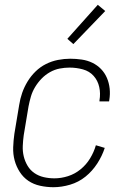

<svg xmlns="http://www.w3.org/2000/svg" viewBox="-20 -773 540 801"><path d="M203 8Q175 8 147.5 2Q120 -4 98.5 -18.5Q77 -33 62.5 -55.5Q48 -78 41 -104Q34 -130 35 -158.5Q36 -187 40 -215L60 -335Q64 -361 72.5 -385.5Q81 -410 95 -433Q109 -456 128.5 -475Q148 -494 172 -506Q196 -518 222 -523Q248 -528 273 -528Q297 -528 321 -524.5Q345 -521 365.5 -511Q386 -501 401.5 -485Q417 -469 426 -448Q435 -427 437.5 -403.5Q440 -380 436 -356L435 -350H395V-354Q400 -383 394 -410Q388 -437 370.5 -456.5Q353 -476 326 -483.5Q299 -491 270 -491Q250 -491 229 -487Q208 -483 188.5 -472Q169 -461 153.5 -445Q138 -429 126.5 -410Q115 -391 109 -370.5Q103 -350 99 -329L79 -209Q76 -187 75 -164.5Q74 -142 79 -121Q84 -100 95 -81.5Q106 -63 123.5 -51Q141 -39 162.5 -34Q184 -29 207 -29Q235 -29 263.5 -38Q292 -47 316 -66.5Q340 -86 356 -112.5Q372 -139 380 -167L417 -156Q406 -122 385.5 -90.5Q365 -59 336.5 -36Q308 -13 272.5 -2.5Q237 8 203 8ZM286 -589 261 -611 388 -753 419 -727Z"/></svg>

Font: Iosevka Extralight
Style: Italic
Weight: 200
Italic angle: -9°
Monospace: yes
Designer: Belleve Invis
Foundry: Belleve Invis
Version: Version 32.5.0; ttfautohint (v1.8.4)